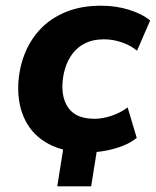

<svg xmlns="http://www.w3.org/2000/svg" viewBox="-20 -524 547 674"><path d="M181 130 212 -64H331L300 130ZM288 11Q206 11 151 -18.5Q96 -48 69 -101Q42 -154 44 -224Q46 -280 65 -330.5Q84 -381 120 -420Q156 -459 210 -481.5Q264 -504 335 -504Q386 -504 432 -490Q478 -476 507 -452L461 -346Q440 -364 408.5 -375Q377 -386 345 -386Q307 -386 279.5 -372.5Q252 -359 234.5 -335.5Q217 -312 208.5 -283.5Q200 -255 199 -224Q198 -171 225 -139Q252 -107 313 -107Q340 -107 371.5 -117.5Q403 -128 428 -147L460 -40Q441 -24 412 -12.5Q383 -1 351 5Q319 11 288 11Z"/></svg>

Font: Nunito Sans 11pt ExtraBold
Style: Italic
Weight: 800
Italic angle: -9°
Version: Version 3.101;gftools[0.9.27]